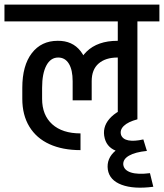

<svg xmlns="http://www.w3.org/2000/svg" viewBox="-45 -658 735 861"><path d="M483.2 -95.5V-585H571.2V-123ZM243.8 -562V-637.5H669.8V-562ZM293.2 -294Q293.2 -377.8 343 -426.4Q392.8 -475 481.8 -475V-400Q428.2 -400 397.2 -373.1Q366.2 -346.2 366.2 -294ZM480.8 -400V-475H504.8V-400ZM316 15.2Q235.5 15.2 176.9 -11.5Q118.2 -38.2 86.6 -90.2Q55 -142.2 55 -214.8H143.8Q143.8 -141.8 189.2 -100.8Q234.8 -59.8 316 -59.8ZM55 -214.5V-264.8H143.8V-214.5ZM55 -264Q55 -364 97.6 -419.5Q140.2 -475 213.5 -475L216 -400Q181.8 -400 162.8 -364Q143.8 -328 143.8 -264ZM280.8 -208V-294H366.2V-208ZM280.8 -294Q280.8 -344.5 263.9 -372.2Q247 -400 216 -400L213.5 -475Q279.5 -476 316.6 -428.4Q353.8 -380.8 353.8 -294ZM-25 -562V-637.5H487.2V-562ZM483.2 -172V-475H552.5V-172ZM438.5 102.2Q431.5 52 474 16.9Q516.5 -18.2 597.8 -31.2L613.8 18.8Q561.5 24 533.8 39.9Q506 55.8 507.8 80.2ZM642.5 179.5Q555 191 500.4 170.6Q445.8 150.2 438.5 102.2L507.8 80.2Q510.8 105.2 541.9 115.4Q573 125.5 627.5 118.5ZM612.2 14.2Q536 35.5 486.5 21.9Q437 8.2 424.8 -36.8L497.8 -53.2Q505 -33.5 530.9 -28.5Q556.8 -23.5 597.8 -32.8ZM424.8 -36.8Q411.8 -86 445.8 -125.2Q479.8 -164.5 553 -185.8L571.2 -123Q529.5 -111.8 510.5 -93.6Q491.5 -75.5 497.8 -53.2Z"/></svg>

Font: Akshar Light
Style: Regular
Weight: 300
Designer: Tall Chai
Foundry: Tall Chai
Version: Version 1.100